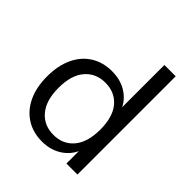

<svg xmlns="http://www.w3.org/2000/svg" viewBox="-195 -835 974 974"><g transform="rotate(45 291.5 -348.0)"><path d="M261 9Q196 9 147.5 -22Q99 -53 72.5 -109.5Q46 -166 46 -243Q46 -321 72.5 -377.5Q99 -434 147.5 -464.5Q196 -495 261 -495Q327 -495 374 -462Q421 -429 437 -373H426V-705H507V0H428V-116H438Q422 -59 374.5 -25Q327 9 261 9ZM278 -56Q347 -56 387.5 -104.5Q428 -153 428 -243Q428 -334 387.5 -382Q347 -430 278 -430Q210 -430 169 -382Q128 -334 128 -243Q128 -153 169 -104.5Q210 -56 278 -56Z"/></g></svg>

Font: Nunito Sans 12pt ExtraLight 12pt
Style: Regular
Weight: 400
Version: Version 3.101;gftools[0.9.27]